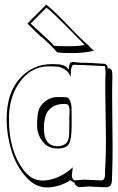

<svg xmlns="http://www.w3.org/2000/svg" viewBox="-20 -787 516 839"><path d="M449 -499 450 -488H460L469 -479Q471 -463 471 -454V-444Q470 -417 470 -366L472 -141Q472 -82 470.5 -44Q469 -6 469 1Q469 8 468.5 9.5Q468 11 467 14.5Q466 18 465 19.5Q464 21 462.5 23.5Q461 26 459 27Q457 28 448 31H434L369 28L326 31Q310 27 305 11Q292 6 289 0Q237 32 185 32Q133 32 91 -16.5Q49 -65 29 -132Q9 -199 9 -266Q9 -379 65.5 -443Q122 -507 209 -507Q237 -507 252.5 -503Q268 -499 281 -483Q281 -493 282 -497Q283 -501 283.5 -504.5Q284 -508 285 -509Q286 -510 287 -512Q288 -514 290 -514Q296 -516 301 -516L332 -513H341Q367 -513 440 -508ZM443 -171 440 -393Q440 -440 441 -464V-474Q441 -482 439 -498Q411 -500 341 -503H330L303 -504Q289 -504 289 -456V-451Q280 -473 263.5 -483.5Q247 -494 232.5 -495.5Q218 -497 187 -497Q116 -495 67.5 -430Q19 -365 19 -266Q19 -128 83 -44Q118 2 166 2Q200 2 236.5 -14.5Q273 -31 298 -56L294 -21Q294 -4 306 1L349 -2L414 1H426Q439 -2 439 -26V-40Q443 -99 443 -171ZM293 -278V-236Q293 -183 282.5 -160.5Q272 -138 231 -138Q190 -138 166 -169Q142 -200 142 -239.5Q142 -279 148 -302.5Q154 -326 178 -344.5Q202 -363 232 -363Q262 -363 271.5 -361.5Q281 -360 286.5 -346Q292 -332 292.5 -320Q293 -308 293 -278ZM391 -565Q345 -555 298 -555Q251 -555 230 -558Q202 -591 160 -627V-626Q148 -636 100 -684L182 -767Q216 -740 278.5 -674.5Q341 -609 371 -585L370 -584Q384 -570 391 -565ZM216 -587Q226 -585 278 -585Q330 -585 350 -591Q344 -597 277.5 -664.5Q211 -732 183 -754L114 -684Q118 -680 163 -639Q208 -598 216 -587ZM283 -273 284 -302Q284 -329 271 -332Q267 -333 261 -333Q226 -333 205 -317Q184 -301 178 -277V-276Q172 -256 172 -226Q172 -148 231 -148Q258 -148 272 -164Q281 -176 282 -199.5Q283 -223 283 -247Z"/></svg>

Font: Londrina Shadow
Style: Regular
Weight: 400
Designer: Marcelo Magalhaes
Foundry: Marcelo Magalhaes
Version: Version 1.001 2011